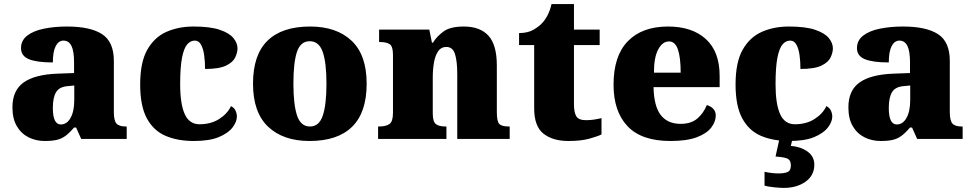

<svg xmlns="http://www.w3.org/2000/svg" viewBox="-20 -681 4763 941"><path d="M199 10Q156 10 120 -8Q84 -26 62.5 -62.5Q41 -99 41 -155Q41 -238 96 -277Q151 -316 262 -320L343 -323V-375Q343 -431 330 -456.5Q317 -482 291 -482Q267 -482 253 -455Q239 -428 239 -375Q160 -375 121.5 -391Q83 -407 83 -445Q83 -483 113.5 -506.5Q144 -530 195.5 -540.5Q247 -551 308 -551Q423 -551 480.5 -513.5Q538 -476 538 -383V-131Q538 -91 550.5 -76Q563 -61 597 -61H601V0H378L353 -56H343Q321 -30 301.5 -15.5Q282 -1 258.5 4.5Q235 10 199 10ZM278 -71Q308 -71 326 -103.5Q344 -136 344 -191V-262L313 -259Q271 -256 255 -229.5Q239 -203 239 -152Q239 -71 278 -71Z M930 10Q851 10 792 -15Q733 -40 700 -100.5Q667 -161 667 -267Q667 -376 702 -437.5Q737 -499 796 -525Q855 -551 928 -551Q1010 -551 1057 -535Q1104 -519 1124 -494.5Q1144 -470 1144 -444Q1144 -424 1133 -400Q1122 -376 1088 -359.5Q1054 -343 985 -343Q985 -380 980.5 -411.5Q976 -443 965 -462.5Q954 -482 935 -482Q913 -482 897 -463Q881 -444 872 -397.5Q863 -351 863 -268Q863 -171 885.5 -121.5Q908 -72 958 -72Q1014 -72 1054.5 -98Q1095 -124 1112 -161Q1128 -153 1134.5 -138.5Q1141 -124 1141 -110Q1141 -84 1119.5 -56Q1098 -28 1052 -9Q1006 10 930 10Z M1497 10Q1368 10 1294 -60Q1220 -130 1220 -271Q1220 -412 1291 -481.5Q1362 -551 1500 -551Q1629 -551 1703 -481.5Q1777 -412 1777 -271Q1777 -130 1706 -60Q1635 10 1497 10ZM1499 -61Q1544 -61 1562 -114.5Q1580 -168 1580 -271Q1580 -375 1561.5 -427Q1543 -479 1498 -479Q1453 -479 1435.5 -427Q1418 -375 1418 -271Q1418 -168 1436 -114.5Q1454 -61 1499 -61Z M1833 0V-61H1837Q1871 -61 1888.5 -73Q1906 -85 1906 -128V-412Q1906 -453 1890.5 -464Q1875 -475 1842 -475H1838V-536H2084L2097 -472H2102Q2121 -503 2154 -527Q2187 -551 2253 -551Q2333 -551 2374 -506Q2415 -461 2415 -360V-131Q2415 -85 2427.5 -73Q2440 -61 2474 -61H2478V0H2221V-317Q2221 -381 2210 -416Q2199 -451 2167 -451Q2142 -451 2127.5 -430Q2113 -409 2107 -375Q2101 -341 2101 -301V-125Q2101 -85 2116 -73Q2131 -61 2164 -61H2168V0Z M2766 10Q2689 10 2643.5 -26Q2598 -62 2598 -150V-460H2524V-519Q2567 -519 2595 -535.5Q2623 -552 2637 -568Q2651 -582 2663.5 -606Q2676 -630 2683 -661H2793V-536H2919V-460H2793V-170Q2793 -130 2804.5 -111Q2816 -92 2852 -92Q2872 -92 2892 -95Q2912 -98 2928 -102V-22Q2910 -13 2869 -1.5Q2828 10 2766 10Z M3266 10Q3124 10 3055.5 -62.5Q2987 -135 2987 -266Q2987 -407 3057 -479Q3127 -551 3254 -551Q3372 -551 3439.5 -489.5Q3507 -428 3507 -309V-254H3183Q3185 -160 3218.5 -117Q3252 -74 3316 -74Q3367 -74 3397.5 -100Q3428 -126 3444 -166Q3463 -161 3475.5 -148Q3488 -135 3488 -115Q3488 -85 3466 -56Q3444 -27 3395.5 -8.5Q3347 10 3266 10ZM3316 -325Q3316 -399 3302.5 -438.5Q3289 -478 3259 -478Q3227 -478 3206 -439Q3185 -400 3185 -325Z M3848 10Q3769 10 3710 -15Q3651 -40 3618 -100.5Q3585 -161 3585 -267Q3585 -376 3620 -437.5Q3655 -499 3714 -525Q3773 -551 3846 -551Q3928 -551 3975 -535Q4022 -519 4042 -494.5Q4062 -470 4062 -444Q4062 -424 4051 -400Q4040 -376 4006 -359.5Q3972 -343 3903 -343Q3903 -380 3898.5 -411.5Q3894 -443 3883 -462.5Q3872 -482 3853 -482Q3831 -482 3815 -463Q3799 -444 3790 -397.5Q3781 -351 3781 -268Q3781 -171 3803.5 -121.5Q3826 -72 3876 -72Q3932 -72 3972.5 -98Q4013 -124 4030 -161Q4046 -153 4052.5 -138.5Q4059 -124 4059 -110Q4059 -84 4037.5 -56Q4016 -28 3970 -9Q3924 10 3848 10ZM3821 240Q3805 240 3775 237Q3745 234 3727 229V161Q3765 169 3795 169Q3824 169 3840 162Q3856 155 3856 130Q3856 101 3834.5 94.5Q3813 88 3781 86L3802 -9H3866L3856 34Q3905 38 3938 62Q3971 86 3971 126Q3971 179 3928 209.5Q3885 240 3821 240Z M4296 10Q4253 10 4217 -8Q4181 -26 4159.5 -62.5Q4138 -99 4138 -155Q4138 -238 4193 -277Q4248 -316 4359 -320L4440 -323V-375Q4440 -431 4427 -456.5Q4414 -482 4388 -482Q4364 -482 4350 -455Q4336 -428 4336 -375Q4257 -375 4218.5 -391Q4180 -407 4180 -445Q4180 -483 4210.5 -506.5Q4241 -530 4292.5 -540.5Q4344 -551 4405 -551Q4520 -551 4577.5 -513.5Q4635 -476 4635 -383V-131Q4635 -91 4647.5 -76Q4660 -61 4694 -61H4698V0H4475L4450 -56H4440Q4418 -30 4398.5 -15.5Q4379 -1 4355.5 4.5Q4332 10 4296 10ZM4375 -71Q4405 -71 4423 -103.5Q4441 -136 4441 -191V-262L4410 -259Q4368 -256 4352 -229.5Q4336 -203 4336 -152Q4336 -71 4375 -71Z"/></svg>

Font: Noto Serif Telugu Black
Style: Regular
Weight: 900
Designer: Jelle Bosma - Monotype Design Team
Foundry: Monotype Imaging Inc.
Version: Version 2.005; ttfautohint (v1.8.4.7-5d5b)